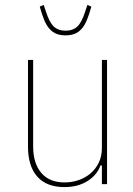

<svg xmlns="http://www.w3.org/2000/svg" viewBox="-20 -750 541 782"><path d="M395 -76H389Q376 -38 337 -13Q298 12 242 12Q170 12 132 -30.5Q94 -73 94 -154V-506H115V-154Q115 -85 148 -46Q181 -7 243 -7Q273 -7 300.5 -16.5Q328 -26 349 -44Q370 -62 382.5 -88Q395 -114 395 -147V-506H416V0H395ZM247 -606Q226 -606 210.5 -612Q195 -618 182.5 -631.5Q170 -645 160.5 -667.5Q151 -690 142 -723L158 -730L167 -703Q181 -659 199 -642Q217 -625 247 -625Q277 -625 295 -642Q313 -659 327 -703L336 -730L352 -723Q343 -690 333.5 -667.5Q324 -645 311.5 -631.5Q299 -618 283.5 -612Q268 -606 247 -606Z"/></svg>

Font: IBM Plex Sans Cond Thin
Style: Regular
Weight: 100
Width: 3
Designer: Mike Abbink, Paul van der Laan, Pieter van Rosmalen
Foundry: Bold Monday
Version: Version 1.3